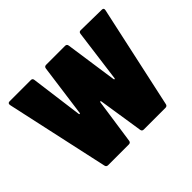

<svg xmlns="http://www.w3.org/2000/svg" viewBox="-120 -692 866 866"><g transform="rotate(-45 313.5 -259.0)"><path d="M131 0H263C270 0 275 -3 276 -11L307 -225C308 -230 312 -230 313 -225L346 -11C347 -3 352 0 359 0H497C504 0 509 -4 510 -11L617 -503C619 -512 615 -516 607 -516L474 -518C467 -518 463 -515 462 -507L429 -257C429 -253 424 -252 423 -257L387 -507C386 -515 381 -518 374 -518H254C247 -518 242 -515 241 -507L207 -257C207 -253 201 -253 201 -257L168 -507C167 -515 163 -518 156 -518H21C14 -518 10 -515 10 -509C10 -508 10 -506 10 -505L118 -11C119 -4 124 0 131 0Z"/></g></svg>

Font: Barlow Condensed ExtraBold
Style: Regular
Weight: 800
Width: 3
Designer: Jeremy Tribby
Foundry: Tribby Type
Version: Version 1.422;hotconv 1.0.109;makeotfexe 2.5.65596